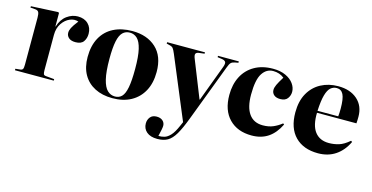

<svg xmlns="http://www.w3.org/2000/svg" viewBox="-76 -899 2899 1496"><g transform="rotate(15 1373.0 -151.0)"><path d="M34 0V-12L73 -16Q88 -18 93 -27Q98 -36 98 -62V-440Q98 -471 91.5 -484.5Q85 -498 63 -500L24 -503L25 -514L244 -525L250 -518V-411H252Q271 -472 312.5 -502Q354 -532 400 -532Q453 -532 484 -501.5Q515 -471 515 -422Q515 -386 496.5 -359.5Q478 -333 432 -333Q396 -333 377.5 -349.5Q359 -366 359 -390Q359 -409 370 -431Q381 -453 413 -494Q380 -506 343.5 -490.5Q307 -475 281.5 -437Q256 -399 256 -344V-61Q256 -38 260 -28.5Q264 -19 283 -18L347 -12V0Z M823 14Q741 14 680.5 -17Q620 -48 587 -106Q554 -164 554 -247Q554 -338 589 -402Q624 -466 688.5 -499Q753 -532 840 -532Q959 -532 1031.5 -465.5Q1104 -399 1104 -272Q1104 -183 1069.5 -119Q1035 -55 972 -20.5Q909 14 823 14ZM839 -4Q872 -4 893.5 -26Q915 -48 925.5 -102Q936 -156 936 -251Q936 -353 922.5 -410Q909 -467 884 -491Q859 -515 824 -515Q790 -515 767 -493Q744 -471 733 -419Q722 -367 722 -277Q722 -173 736.5 -113.5Q751 -54 777 -29Q803 -4 839 -4Z M1243 230Q1187 230 1156.5 204Q1126 178 1126 136Q1126 106 1143.5 84.5Q1161 63 1195 63Q1226 63 1244 79Q1262 95 1262 120Q1262 140 1246 205Q1270 206 1294 199Q1318 192 1342 166Q1366 140 1390 84L1404 52L1197 -444Q1184 -475 1175.5 -485.5Q1167 -496 1149 -500L1122 -507L1123 -518H1428V-507L1387 -502Q1365 -500 1358.5 -488.5Q1352 -477 1364 -448L1482 -152H1485L1595 -446Q1606 -476 1598 -487.5Q1590 -499 1568 -502L1533 -507V-518H1701V-507L1674 -502Q1653 -498 1642.5 -488Q1632 -478 1621 -447L1449 7Q1416 95 1387.5 143.5Q1359 192 1325.5 211Q1292 230 1243 230Z M1945 14Q1831 14 1764 -54.5Q1697 -123 1697 -247Q1697 -332 1730 -396Q1763 -460 1825.5 -496Q1888 -532 1975 -532Q2034 -532 2076.5 -512.5Q2119 -493 2141.5 -461.5Q2164 -430 2164 -396Q2164 -366 2146 -342Q2128 -318 2088 -318Q2055 -318 2037 -333.5Q2019 -349 2019 -374Q2019 -392 2030 -416Q2041 -440 2069 -485Q2032 -515 1980 -515Q1926 -515 1893 -464Q1860 -413 1860 -293Q1860 -191 1898 -138Q1936 -85 2009 -85Q2057 -85 2093 -100.5Q2129 -116 2160 -141L2169 -134Q2133 -60 2078 -23Q2023 14 1945 14Z M2481 14Q2363 14 2296 -54Q2229 -122 2229 -249Q2229 -340 2264.5 -403Q2300 -466 2361.5 -499Q2423 -532 2501 -532Q2597 -532 2655 -481Q2713 -430 2713 -342Q2713 -329 2712.5 -316.5Q2712 -304 2711 -289H2393Q2390 -187 2429 -136Q2468 -85 2542 -85Q2584 -85 2623 -97Q2662 -109 2706 -147L2716 -140Q2681 -66 2621.5 -26Q2562 14 2481 14ZM2393 -305H2560Q2563 -335 2563 -367Q2563 -448 2546 -481.5Q2529 -515 2493 -515Q2465 -515 2444 -497Q2423 -479 2410 -433.5Q2397 -388 2393 -305Z"/></g></svg>

Font: Literata 72pt
Style: Bold
Weight: 700
Designer: Latin by Veronika Burian and Jose Scaglione. Greek by Irene Vlachou. Cyrillic by Vera Evstafieva.
Foundry: TypeTogether
Version: Version 3.002